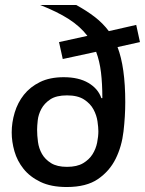

<svg xmlns="http://www.w3.org/2000/svg" viewBox="-20 -740 582 771"><path d="M217 -571 331 -596Q302 -634 256 -663.5Q210 -693 141 -720H286Q328 -697 360.5 -672Q393 -647 417 -615L527 -640L542 -571L452 -551Q483 -470 483 -330Q483 -273 476 -212.5Q469 -152 444.5 -102.5Q420 -53 373.5 -21Q327 11 248 11Q185 11 142.5 -9.5Q100 -30 74.5 -62Q49 -94 38 -132.5Q27 -171 27 -208Q27 -248 39 -288Q51 -328 76 -359.5Q101 -391 140.5 -410.5Q180 -430 236 -430Q296 -430 335 -407Q374 -384 387 -346H391Q391 -404 385.5 -449.5Q380 -495 366 -532L232 -503ZM249 -70Q289 -70 313.5 -84.5Q338 -99 351.5 -120.5Q365 -142 370 -167Q375 -192 375 -213Q375 -228 371.5 -252.5Q368 -277 355.5 -300.5Q343 -324 317.5 -340.5Q292 -357 249 -357Q206 -357 182 -341Q158 -325 146 -302.5Q134 -280 131.5 -256.5Q129 -233 129 -219Q129 -196 132.5 -170Q136 -144 148.5 -122Q161 -100 185 -85Q209 -70 249 -70Z"/></svg>

Font: HermeneusOne
Style: Regular
Weight: 400
Designer: Rodrigo Fuenzalida, Pablo Impallari
Foundry: Pablo Impallari, Rodrigo Fuenzalida
Version: Version 1.000; ttfautohint (v0.8) -G 200 -r 50